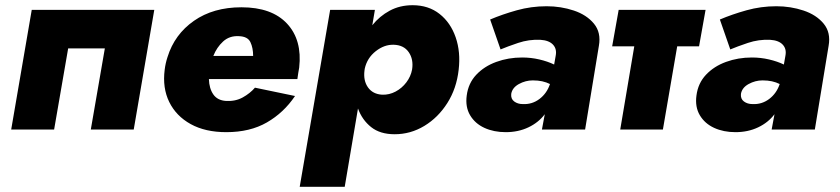

<svg xmlns="http://www.w3.org/2000/svg" viewBox="-20 -498 3227 738"><path d="M573 -460 494 0H329L383 -312H242L188 0H23L102 -460Z M1114 -129Q1071 -65 1006 -27.5Q941 10 850 10Q769 10 713 -21Q657 -52 630.5 -106Q604 -160 613 -230Q616 -255 624 -279Q651 -366 725.5 -418Q800 -470 908 -470Q1025 -470 1083.5 -407Q1142 -344 1130 -238Q1128 -229 1126.5 -218Q1125 -207 1123 -194H783Q784 -158 800 -135Q816 -112 849 -110Q885 -108 913 -123.5Q941 -139 960 -161ZM898 -359Q862 -361 837.5 -338.5Q813 -316 800 -283H953Q953 -314 942.5 -336Q932 -358 898 -359Z M1305 220H1132L1249 -460H1421L1411 -401Q1439 -436 1478 -457Q1517 -478 1566 -478Q1627 -478 1669.5 -444.5Q1712 -411 1731.5 -354.5Q1751 -298 1743 -230Q1735 -158 1699.5 -102Q1664 -46 1611 -14Q1558 18 1497 18Q1441 18 1406.5 -9.5Q1372 -37 1356 -81ZM1564 -231Q1570 -270 1551 -297.5Q1532 -325 1493 -326Q1457 -327 1424 -301Q1391 -275 1382 -234L1381 -227Q1376 -188 1394.5 -162Q1413 -136 1449 -134Q1476 -133 1500.5 -146Q1525 -159 1542 -181.5Q1559 -204 1564 -231Z M1904 -308 1864 -423Q1911 -443 1966.5 -458.5Q2022 -474 2081 -474Q2136 -474 2185.5 -457.5Q2235 -441 2263 -407Q2291 -373 2282 -322L2229 0H2063L2074 -59Q2050 -27 2011 -8.5Q1972 10 1924 10Q1878 10 1842 -6.5Q1806 -23 1787 -55Q1768 -87 1774 -131Q1780 -178 1810.5 -210.5Q1841 -243 1887.5 -260Q1934 -277 1987 -277Q2021 -277 2053 -269.5Q2085 -262 2110 -250L2116 -284Q2121 -310 2105.5 -326.5Q2090 -343 2057 -345Q2013 -347 1971.5 -333Q1930 -319 1904 -308ZM1945 -137Q1943 -118 1956.5 -108Q1970 -98 1989 -98Q2025 -96 2053.5 -117.5Q2082 -139 2094 -175Q2080 -182 2064 -185.5Q2048 -189 2028 -189Q2000 -189 1974.5 -175Q1949 -161 1945 -137Z M2358 -460H2692L2667 -320H2583L2528 0H2364L2418 -320H2333Z M2787 -308 2747 -423Q2794 -443 2849.5 -458.5Q2905 -474 2964 -474Q3019 -474 3068.5 -457.5Q3118 -441 3146 -407Q3174 -373 3165 -322L3112 0H2946L2957 -59Q2933 -27 2894 -8.5Q2855 10 2807 10Q2761 10 2725 -6.5Q2689 -23 2670 -55Q2651 -87 2657 -131Q2663 -178 2693.5 -210.5Q2724 -243 2770.5 -260Q2817 -277 2870 -277Q2904 -277 2936 -269.5Q2968 -262 2993 -250L2999 -284Q3004 -310 2988.5 -326.5Q2973 -343 2940 -345Q2896 -347 2854.5 -333Q2813 -319 2787 -308ZM2828 -137Q2826 -118 2839.5 -108Q2853 -98 2872 -98Q2908 -96 2936.5 -117.5Q2965 -139 2977 -175Q2963 -182 2947 -185.5Q2931 -189 2911 -189Q2883 -189 2857.5 -175Q2832 -161 2828 -137Z"/></svg>

Font: Jost* Heavy
Style: Italic
Weight: 800
Italic angle: -10°
Version: Version 3.7